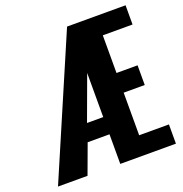

<svg xmlns="http://www.w3.org/2000/svg" viewBox="-152 -1013 1091 1146"><g transform="rotate(-20 393.0 -439.5)"><path d="M770.5 -878.9V-756.8H581.5V-517.6H715.3V-392.6H581.5V-122.1H770.5V0H417V-188H278.3L209 0H21.5L398.9 -878.9ZM417 -297.4V-577.6L314 -297.4Z"/></g></svg>

Font: Oswald-Bold
Style: Bold
Weight: 700
Designer: vernon adams
Foundry: vernon adams
Version: Version 2.002; ttfautohint (v0.92.18-e454-dirty) -l 8 -r 50 